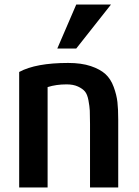

<svg xmlns="http://www.w3.org/2000/svg" viewBox="-20 -825 617 851"><path d="M504 6H379V-276Q379 -315 378 -334.5Q377 -354 372 -380.5Q367 -407 356.5 -419.5Q346 -432 325.5 -441.5Q305 -451 275 -451Q229 -451 191 -439V6H65V-506Q139 -546 282 -546Q341 -546 382.5 -532Q424 -518 447.5 -496.5Q471 -475 484 -439.5Q497 -404 500.5 -372.5Q504 -341 504 -295ZM318 -610H234L318 -805H472Z"/></svg>

Font: Repo
Style: DemiBold
Weight: 600
Designer: Stefan Peev
Foundry: Context Ltd
Version: Version 001.000